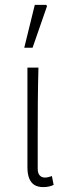

<svg xmlns="http://www.w3.org/2000/svg" viewBox="-20 -756 279 784"><path d="M157 8Q135 8 121 -0.5Q107 -9 99.5 -27Q92 -45 92 -73V-480H137Q135 -410 134.5 -340.5Q134 -271 134 -203Q134 -135 134 -67Q134 -49 142 -40Q150 -31 163 -31Q170 -31 176.5 -32.5Q183 -34 192 -37L199 -1Q191 3 180.5 5.5Q170 8 157 8ZM79 -561 122 -736H169L172 -731L113 -561Z"/></svg>

Font: Source Sans 3 Light
Style: Regular
Weight: 300
Designer: Paul D. Hunt
Foundry: Adobe
Version: Version 3.052;hotconv 1.1.0;makeotfexe 2.6.0